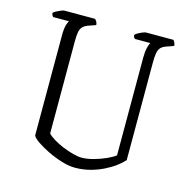

<svg xmlns="http://www.w3.org/2000/svg" viewBox="-104 -805 895 907"><g transform="rotate(15 343.5 -352.0)"><path d="M340 0Q311 0 275 -11Q239 -22 205 -38.5Q171 -55 147.5 -71.5Q124 -88 120 -99V-587Q120 -622 125.5 -639.5Q131 -657 135 -661H58Q55 -663 52.5 -667.5Q50 -672 49 -679Q53 -684 63.5 -689.5Q74 -695 85 -699.5Q96 -704 100 -704H251Q255 -700 259 -694Q263 -688 264 -677L227 -664Q210 -658 201 -648Q192 -638 189 -621Q186 -604 186 -577V-126Q197 -114 218.5 -101Q240 -88 266 -77.5Q292 -67 316.5 -60.5Q341 -54 359 -54Q385 -54 417.5 -63Q450 -72 478 -85Q506 -98 518 -108V-587Q518 -616 523 -635.5Q528 -655 533 -661H457Q454 -664 451.5 -668Q449 -672 449 -679Q453 -684 464 -690Q475 -696 485.5 -700Q496 -704 500 -704H634Q637 -701 641 -693.5Q645 -686 645 -677L608 -664Q591 -658 582.5 -648Q574 -638 571 -620.5Q568 -603 568 -574V-98Q555 -83 532.5 -66Q510 -49 480 -34Q450 -19 414.5 -9.5Q379 0 340 0Z"/></g></svg>

Font: Texturina 12pt Thin
Style: Regular
Weight: 250
Designer: Guillermo Torres Carreño
Foundry: Omnibus-Type
Version: Version 1.002